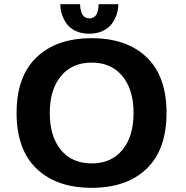

<svg xmlns="http://www.w3.org/2000/svg" viewBox="-20 -889 890 920"><path d="M547 -869Q547 -844.5 539.2 -820.5Q531.5 -796.5 516 -775.2Q500.5 -754 472.2 -740.8Q444 -727.5 407 -727.5Q370 -727.5 342.2 -740.8Q314.5 -754 299.2 -775.5Q284 -797 276.5 -820.8Q269 -844.5 269 -869H363.5Q363.5 -861 364.8 -852.2Q366 -843.5 369.8 -830.5Q373.5 -817.5 383.5 -809.2Q393.5 -801 408 -801Q423 -801 433 -809Q443 -817 446.8 -830.5Q450.5 -844 451.5 -852.2Q452.5 -860.5 452.5 -869ZM419.5 11Q251 11 155.2 -80.8Q59.5 -172.5 59.5 -348Q59.5 -523 155.2 -614.5Q251 -706 419.5 -706Q587.5 -706 682.8 -614.5Q778 -523 778 -348Q778 -172.5 682.8 -80.8Q587.5 11 419.5 11ZM419.5 -106Q513.5 -106 566.8 -171Q620 -236 620 -348Q620 -459 566.8 -524Q513.5 -589 419.5 -589Q325 -589 271.8 -524.2Q218.5 -459.5 218.5 -348Q218.5 -236 271.5 -171Q324.5 -106 419.5 -106Z"/></svg>

Font: League Mono Wide SemiBold
Style: Regular
Weight: 600
Width: 8
Designer: Tyler Finck
Foundry: The League of Moveable Type / Tyler Finck
Version: Version 2.210